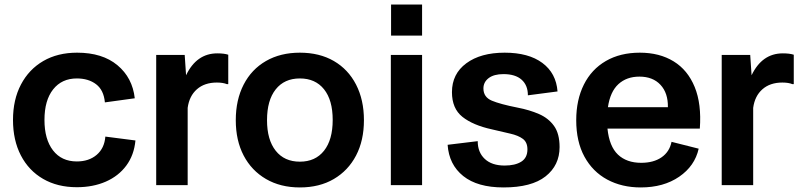

<svg xmlns="http://www.w3.org/2000/svg" viewBox="-20 -812 3512 842"><path d="M317 9Q232 9 169 -27.5Q106 -64 71.5 -130.5Q37 -197 37 -286Q37 -375 72 -441.5Q107 -508 170 -544.5Q233 -581 318 -581Q429 -581 495 -526Q561 -471 571 -381L440 -363Q435 -417 401.5 -442.5Q368 -468 317 -468Q251 -468 213 -420Q175 -372 175 -286Q175 -201 212.5 -152.5Q250 -104 317 -104Q370 -104 404 -133Q438 -162 442 -213L574 -196Q568 -132 534 -86Q500 -40 444 -15.5Q388 9 317 9Z M665 0V-571H790L796 -482Q842 -578 933 -578Q963 -578 981 -572V-443H975Q958 -450 931 -450Q877 -450 843.5 -420.5Q810 -391 803 -339V0Z M1295 10Q1210 10 1146.5 -27Q1083 -64 1048.5 -130Q1014 -196 1014 -285Q1014 -374 1048.5 -441Q1083 -508 1146.5 -544.5Q1210 -581 1295 -581Q1381 -581 1444 -544.5Q1507 -508 1541.5 -441Q1576 -374 1576 -285Q1576 -196 1541.5 -130Q1507 -64 1444 -27Q1381 10 1295 10ZM1295 -103Q1363 -103 1401 -151Q1439 -199 1439 -286Q1439 -373 1401 -420.5Q1363 -468 1295 -468Q1227 -468 1189 -420Q1151 -372 1151 -285Q1151 -199 1189 -151Q1227 -103 1295 -103Z M1694 0V-571H1831V0ZM1695 -656V-792H1831V-656Z M2188 10Q2074 10 2011.5 -40Q1949 -90 1943 -177L2075 -193Q2075 -144 2106 -115Q2137 -86 2193 -86Q2239 -86 2266 -103Q2293 -120 2293 -157Q2293 -188 2273 -203Q2253 -218 2217.5 -226Q2182 -234 2136 -245Q2054 -263 2008 -299.5Q1962 -336 1962 -408Q1962 -488 2025 -534.5Q2088 -581 2193 -581Q2298 -581 2358.5 -536Q2419 -491 2425 -411L2295 -394Q2295 -438 2267.5 -462.5Q2240 -487 2188 -487Q2146 -487 2123 -469.5Q2100 -452 2100 -424Q2100 -386 2137 -370.5Q2174 -355 2250 -340Q2302 -330 2343.5 -312Q2385 -294 2409.5 -260Q2434 -226 2434 -167Q2434 -87 2372.5 -38.5Q2311 10 2188 10Z M2790 10Q2707 10 2643 -24.5Q2579 -59 2543 -125Q2507 -191 2507 -285Q2507 -374 2540.5 -441Q2574 -508 2637 -544.5Q2700 -581 2786 -581Q2872 -581 2934 -543Q2996 -505 3026.5 -430.5Q3057 -356 3049 -248H2644Q2652 -170 2690 -134Q2728 -98 2792 -98Q2846 -98 2881 -122Q2916 -146 2925 -190L3044 -160Q3027 -84 2958.5 -37Q2890 10 2790 10ZM2784 -476Q2728 -476 2692 -443Q2656 -410 2646 -342H2909Q2910 -404 2876.5 -440Q2843 -476 2784 -476Z M3145 0V-571H3270L3276 -482Q3322 -578 3413 -578Q3443 -578 3461 -572V-443H3455Q3438 -450 3411 -450Q3357 -450 3323.5 -420.5Q3290 -391 3283 -339V0Z"/></svg>

Font: BDO Grotesk DemiBold
Style: Regular
Weight: 600
Designer: Deni Anggara
Foundry: Lokal Container
Version: Version 2.000